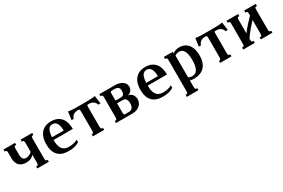

<svg xmlns="http://www.w3.org/2000/svg" viewBox="99 -1660 4410 2990"><g transform="rotate(-30 2304.5 -165.0)"><path d="M502.4 -85Q502.4 -69.8 503.9 -60.5Q505.4 -51.3 508.8 -45.9Q512.2 -40.5 516.8 -38.6Q521.5 -36.6 528.3 -36.6H541.5V0H333.5V-36.6H347.2Q353.5 -36.6 358.4 -38.6Q363.3 -40.5 366.7 -45.9Q370.1 -51.3 371.6 -60.5Q373 -69.8 373 -85V-221.7Q350.1 -196.3 316.9 -180.2Q283.7 -164.1 233.9 -164.1Q151.9 -164.1 107.9 -209Q64 -253.9 64 -337.4V-433.6Q64 -448.7 62.5 -458Q61 -467.3 57.6 -472.7Q54.2 -478 49.3 -480Q44.4 -481.9 38.1 -481.9H24.4V-518.6H232.4V-481.9H219.2Q212.4 -481.9 207.8 -480Q203.1 -478 199.7 -472.7Q196.3 -467.3 194.8 -458Q193.4 -448.7 193.4 -433.6V-330.6Q193.4 -300.3 199 -280.8Q204.6 -261.2 214.1 -249.5Q223.6 -237.8 236.6 -233.2Q249.5 -228.5 264.6 -228.5Q277.3 -228.5 290.8 -230.7Q304.2 -232.9 318.1 -238.3Q332 -243.7 345.9 -253.2Q359.9 -262.7 373 -277.3V-433.6Q373 -448.7 371.6 -458Q370.1 -467.3 366.7 -472.7Q363.3 -478 358.4 -480Q353.5 -481.9 347.2 -481.9H333.5V-518.6H541.5V-481.9H528.3Q521.5 -481.9 516.8 -480Q512.2 -478 508.8 -472.7Q505.4 -467.3 503.9 -458Q502.4 -448.7 502.4 -433.6Z M882.3 -529.3Q947.3 -529.3 992.7 -508.1Q1038.1 -486.8 1066.4 -450.2Q1094.7 -413.6 1107.7 -364.7Q1120.6 -315.9 1120.6 -260.3V-257.3H773.9V-253.9Q773.9 -193.4 785.4 -153.3Q796.9 -113.3 817.6 -89.1Q838.4 -64.9 867.7 -54.9Q897 -44.9 933.1 -44.9Q979 -44.9 1018.6 -54.7Q1058.1 -64.5 1087.9 -81.5V-37.1Q1073.2 -27.3 1054.7 -18.8Q1036.1 -10.3 1012.2 -3.7Q988.3 2.9 959 6.8Q929.7 10.7 893.6 10.7Q769.5 10.7 705.6 -56.4Q641.6 -123.5 641.6 -259.3Q641.6 -315.4 655.8 -364.7Q669.9 -414.1 699.2 -450.7Q728.5 -487.3 773.9 -508.3Q819.3 -529.3 882.3 -529.3ZM985.8 -306.2Q984.9 -339.8 979.7 -371.1Q974.6 -402.3 962.6 -426.8Q950.7 -451.2 930.7 -465.8Q910.6 -480.5 879.9 -480.5Q853 -480.5 834.2 -469Q815.4 -457.5 803 -435.3Q790.5 -413.1 783.7 -380.6Q776.9 -348.1 774.9 -306.2Z M1367.2 -428.7Q1367.2 -443.8 1365.7 -452.1Q1364.3 -460.4 1360.8 -464.4Q1357.4 -468.3 1352.5 -469Q1347.7 -469.7 1341.3 -469.7H1332Q1287.1 -469.7 1255.6 -450Q1224.1 -430.2 1210 -385.3H1171.9L1190.9 -529.3Q1211.9 -525.4 1233.9 -523.4Q1255.9 -521.5 1277.8 -520.3Q1299.8 -519 1320.8 -518.8Q1341.8 -518.6 1360.4 -518.6H1503.4Q1522 -518.6 1543 -518.8Q1564 -519 1585.9 -520.3Q1607.9 -521.5 1629.9 -523.4Q1651.9 -525.4 1672.9 -529.3L1691.9 -385.3H1653.8Q1646.5 -407.7 1634.5 -423.6Q1622.6 -439.5 1606.7 -449.7Q1590.8 -460 1571.8 -464.8Q1552.7 -469.7 1531.7 -469.7H1522.5Q1515.6 -469.7 1511 -469Q1506.3 -468.3 1502.9 -464.4Q1499.5 -460.4 1498 -452.1Q1496.6 -443.8 1496.6 -428.7V-85Q1496.6 -69.8 1498 -60.5Q1499.5 -51.3 1502.9 -45.9Q1506.3 -40.5 1511 -38.6Q1515.6 -36.6 1522.5 -36.6H1535.6V0H1332.5V-36.6H1341.3Q1347.7 -36.6 1352.5 -38.6Q1357.4 -40.5 1360.8 -45.9Q1364.3 -51.3 1365.7 -60.5Q1367.2 -69.8 1367.2 -85Z M1747.6 0V-36.6H1761.2Q1767.6 -36.6 1772.5 -38.6Q1777.3 -40.5 1780.8 -45.9Q1784.2 -51.3 1785.6 -60.5Q1787.1 -69.8 1787.1 -85V-433.6Q1787.1 -448.7 1785.6 -458Q1784.2 -467.3 1780.8 -472.7Q1777.3 -478 1772.5 -480Q1767.6 -481.9 1761.2 -481.9H1747.6V-518.6H2027.3Q2071.8 -518.6 2106.2 -508.3Q2140.6 -498 2164.1 -480Q2187.5 -461.9 2199.7 -438Q2211.9 -414.1 2211.9 -386.7Q2211.9 -366.2 2204.8 -348.1Q2197.8 -330.1 2185.5 -315.9Q2173.3 -301.8 2157.5 -292.5Q2141.6 -283.2 2123.5 -280.8Q2148.4 -277.8 2167.7 -266.4Q2187 -254.9 2200 -237.5Q2212.9 -220.2 2219.7 -198.7Q2226.6 -177.2 2226.6 -154.3Q2226.6 -126.5 2216.1 -98.9Q2205.6 -71.3 2183.1 -49.3Q2160.6 -27.3 2126.2 -13.7Q2091.8 0 2043.5 0ZM1916.5 -306.2H2013.2Q2046.9 -306.2 2062.7 -327.9Q2078.6 -349.6 2078.6 -386.2Q2078.6 -405.3 2075 -420.9Q2071.3 -436.5 2062 -447.3Q2052.7 -458 2036.9 -463.9Q2021 -469.7 1996.6 -469.7H1942.4Q1934.6 -469.7 1929.4 -468Q1924.3 -466.3 1921.4 -461.9Q1918.5 -457.5 1917.5 -449.5Q1916.5 -441.4 1916.5 -428.2ZM2009.3 -48.8Q2026.9 -48.8 2042.2 -54.4Q2057.6 -60.1 2069.1 -72.8Q2080.6 -85.4 2087.4 -105.7Q2094.2 -126 2094.2 -155.8Q2094.2 -185.5 2087.9 -205.1Q2081.5 -224.6 2070.6 -236.3Q2059.6 -248 2044.9 -252.7Q2030.3 -257.3 2013.7 -257.3H1916.5V-90.3Q1916.5 -77.1 1917.5 -69.1Q1918.5 -61 1921.4 -56.6Q1924.3 -52.2 1929.4 -50.5Q1934.6 -48.8 1942.4 -48.8Z M2576.2 -529.3Q2641.1 -529.3 2686.5 -508.1Q2731.9 -486.8 2760.3 -450.2Q2788.6 -413.6 2801.5 -364.7Q2814.5 -315.9 2814.5 -260.3V-257.3H2467.8V-253.9Q2467.8 -193.4 2479.2 -153.3Q2490.7 -113.3 2511.5 -89.1Q2532.2 -64.9 2561.5 -54.9Q2590.8 -44.9 2627 -44.9Q2672.9 -44.9 2712.4 -54.7Q2752 -64.5 2781.7 -81.5V-37.1Q2767.1 -27.3 2748.5 -18.8Q2730 -10.3 2706.1 -3.7Q2682.1 2.9 2652.8 6.8Q2623.5 10.7 2587.4 10.7Q2463.4 10.7 2399.4 -56.4Q2335.4 -123.5 2335.4 -259.3Q2335.4 -315.4 2349.6 -364.7Q2363.8 -414.1 2393.1 -450.7Q2422.4 -487.3 2467.8 -508.3Q2513.2 -529.3 2576.2 -529.3ZM2679.7 -306.2Q2678.7 -339.8 2673.6 -371.1Q2668.5 -402.3 2656.5 -426.8Q2644.5 -451.2 2624.5 -465.8Q2604.5 -480.5 2573.7 -480.5Q2546.9 -480.5 2528.1 -469Q2509.3 -457.5 2496.8 -435.3Q2484.4 -413.1 2477.5 -380.6Q2470.7 -348.1 2468.8 -306.2Z M3076.2 -56.2Q3084 -50.8 3100.6 -44.4Q3117.2 -38.1 3144 -38.1Q3158.2 -38.1 3173.1 -41.3Q3188 -44.4 3201.9 -53.2Q3215.8 -62 3228 -77.4Q3240.2 -92.8 3249.3 -117.4Q3258.3 -142.1 3263.7 -177Q3269 -211.9 3269 -259.3Q3269 -324.2 3258.8 -365.5Q3248.5 -406.7 3232.2 -430.2Q3215.8 -453.6 3195.3 -462.4Q3174.8 -471.2 3153.8 -471.2Q3139.2 -471.2 3125.7 -468Q3112.3 -464.8 3101.8 -460.7Q3091.3 -456.5 3084.5 -452.4Q3077.6 -448.2 3076.2 -446.3ZM2946.8 -433.6Q2946.8 -448.7 2945.3 -458Q2943.8 -467.3 2940.4 -472.7Q2937 -478 2932.1 -480Q2927.2 -481.9 2920.9 -481.9H2907.2V-518.6H3067.4V-490.2Q3086.4 -506.8 3119.6 -518.1Q3152.8 -529.3 3191.4 -529.3Q3216.3 -529.3 3241.7 -523.7Q3267.1 -518.1 3290.5 -505.4Q3314 -492.7 3334.5 -472.2Q3355 -451.7 3370.1 -421.6Q3385.3 -391.6 3394 -351.3Q3402.8 -311 3402.8 -259.3Q3402.8 -189.5 3384 -138.7Q3365.2 -87.9 3331.8 -54.7Q3298.3 -21.5 3252 -5.4Q3205.6 10.7 3150.9 10.7Q3132.3 10.7 3113.5 8.5Q3094.7 6.3 3076.2 1.5V113.8Q3076.2 128.9 3077.6 138.2Q3079.1 147.5 3082.5 152.8Q3085.9 158.2 3090.6 160.2Q3095.2 162.1 3102.1 162.1H3115.7V198.7H2907.2V162.1H2920.9Q2927.2 162.1 2932.1 160.2Q2937 158.2 2940.4 152.8Q2943.8 147.5 2945.3 138.2Q2946.8 128.9 2946.8 113.8Z M3656.2 -428.7Q3656.2 -443.8 3654.8 -452.1Q3653.3 -460.4 3649.9 -464.4Q3646.5 -468.3 3641.6 -469Q3636.7 -469.7 3630.4 -469.7H3621.1Q3576.2 -469.7 3544.7 -450Q3513.2 -430.2 3499 -385.3H3460.9L3480 -529.3Q3501 -525.4 3522.9 -523.4Q3544.9 -521.5 3566.9 -520.3Q3588.9 -519 3609.9 -518.8Q3630.9 -518.6 3649.4 -518.6H3792.5Q3811 -518.6 3832 -518.8Q3853 -519 3875 -520.3Q3897 -521.5 3918.9 -523.4Q3940.9 -525.4 3961.9 -529.3L3981 -385.3H3942.9Q3935.5 -407.7 3923.6 -423.6Q3911.6 -439.5 3895.8 -449.7Q3879.9 -460 3860.8 -464.8Q3841.8 -469.7 3820.8 -469.7H3811.5Q3804.7 -469.7 3800 -469Q3795.4 -468.3 3792 -464.4Q3788.6 -460.4 3787.1 -452.1Q3785.6 -443.8 3785.6 -428.7V-85Q3785.6 -69.8 3787.1 -60.5Q3788.6 -51.3 3792 -45.9Q3795.4 -40.5 3800 -38.6Q3804.7 -36.6 3811.5 -36.6H3824.7V0H3621.6V-36.6H3630.4Q3636.7 -36.6 3641.6 -38.6Q3646.5 -40.5 3649.9 -45.9Q3653.3 -51.3 3654.8 -60.5Q3656.2 -69.8 3656.2 -85Z M4353 -518.6H4561V-481.9H4547.9Q4541 -481.9 4536.4 -480Q4531.7 -478 4528.3 -472.7Q4524.9 -467.3 4523.4 -458Q4522 -448.7 4522 -433.6V-85Q4522 -69.8 4523.4 -60.5Q4524.9 -51.3 4528.3 -45.9Q4531.7 -40.5 4536.4 -38.6Q4541 -36.6 4547.9 -36.6H4561V0H4353V-36.6H4366.7Q4373 -36.6 4377.9 -38.6Q4382.8 -40.5 4386.2 -45.9Q4389.6 -51.3 4391.1 -60.5Q4392.6 -69.8 4392.6 -85V-326.7Q4372.1 -304.7 4348.1 -278.1Q4324.2 -251.5 4299.3 -221.9Q4274.4 -192.4 4250.2 -161.1Q4226.1 -129.9 4205.6 -98.6V-85Q4205.6 -69.8 4207 -60.5Q4208.5 -51.3 4211.9 -45.9Q4215.3 -40.5 4220 -38.6Q4224.6 -36.6 4231.4 -36.6H4244.6V0H4036.6V-36.6H4050.3Q4056.6 -36.6 4061.5 -38.6Q4066.4 -40.5 4069.8 -45.9Q4073.2 -51.3 4074.7 -60.5Q4076.2 -69.8 4076.2 -85V-433.6Q4076.2 -448.7 4074.7 -458Q4073.2 -467.3 4069.8 -472.7Q4066.4 -478 4061.5 -480Q4056.6 -481.9 4050.3 -481.9H4036.6V-518.6H4244.6V-481.9H4231.4Q4224.6 -481.9 4220 -480Q4215.3 -478 4211.9 -472.7Q4208.5 -467.3 4207 -458Q4205.6 -448.7 4205.6 -433.6V-194.3Q4225.6 -221.2 4249 -249.3Q4272.5 -277.3 4297.1 -304.4Q4321.8 -331.5 4346.2 -357.2Q4370.6 -382.8 4392.6 -405.3V-433.6Q4392.6 -448.7 4391.1 -458Q4389.6 -467.3 4386.2 -472.7Q4382.8 -478 4377.9 -480Q4373 -481.9 4366.7 -481.9H4353Z"/></g></svg>

Font: Arian AMU Serif
Style: Bold
Weight: 700
Designer: Ruben Hakobyan (Tarumian)
Foundry: Ruben Hakobyan (Tarumian)
Version: Version 1.002